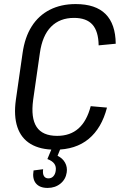

<svg xmlns="http://www.w3.org/2000/svg" viewBox="-20 -728 603 944"><path d="M251 8Q178 8 131 -20Q84 -48 65.5 -103Q47 -158 58 -237L91 -467Q102 -545 136 -598.5Q170 -652 225 -680Q280 -708 352 -708Q450 -708 499 -659Q548 -610 549 -513L465 -505Q464 -574 434.5 -607Q405 -640 344 -640Q274 -640 231 -596.5Q188 -553 176 -467L143 -237Q131 -148 160 -104Q189 -60 261 -60Q325 -60 366 -96.5Q407 -133 426 -206L506 -199Q480 -98 416 -45Q352 8 251 8ZM214 196Q175 196 156.5 173.5Q138 151 145 110L192 104Q189 126 196 137.5Q203 149 218 149Q233 149 242.5 138.5Q252 128 254 111Q257 91 247 77Q237 63 213 54L235 1H278L263 38Q288 50 300 72Q312 94 308 120Q303 154 277 175Q251 196 214 196Z"/></svg>

Font: Pathway Extreme SemiCondensed
Style: Italic
Weight: 400
Width: 4
Italic angle: -8°
Version: Version 1.001;gftools[0.9.26]